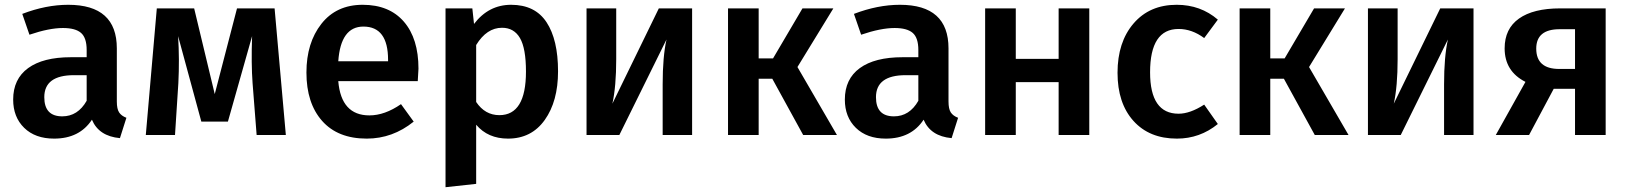

<svg xmlns="http://www.w3.org/2000/svg" viewBox="-20 -564 6802 802"><path d="M468 -140Q468 -109 477.5 -94.5Q487 -80 508 -72L481 13Q393 5 364 -64Q312 15 206 15Q127 15 81 -30Q35 -75 35 -148Q35 -234 97.5 -279.5Q160 -325 276 -325H342V-355Q342 -406 318.5 -426.5Q295 -447 243 -447Q185 -447 103 -419L73 -506Q172 -544 265 -544Q468 -544 468 -362ZM240 -78Q305 -78 342 -143V-250H289Q165 -250 165 -158Q165 -78 240 -78Z M1127 -529 1174 0H1052L1035 -217Q1029 -298 1033 -413L932 -56H821L724 -413Q730 -315 725 -217L711 0H589L635 -529H791L877 -171L970 -529Z M1728 -277Q1728 -267 1725 -225H1393Q1405 -82 1523 -82Q1587 -82 1655 -129L1708 -56Q1620 15 1512 15Q1391 15 1325.5 -59Q1260 -133 1260 -261Q1260 -385 1322.5 -464.5Q1385 -544 1495 -544Q1606 -544 1667 -473.5Q1728 -403 1728 -277ZM1601 -308V-314Q1601 -453 1498 -453Q1403 -453 1393 -308Z M2115 -544Q2215 -544 2263 -471Q2311 -398 2311 -266Q2311 -141 2255.5 -63Q2200 15 2102 15Q2018 15 1969 -43V204L1841 218V-529H1953L1960 -464Q2021 -544 2115 -544ZM2066 -83Q2177 -83 2177 -265Q2177 -362 2152 -405Q2127 -448 2077 -448Q2013 -448 1969 -376V-138Q2006 -83 2066 -83Z M2871 -529V0H2748V-212Q2748 -327 2764 -399L2567 0H2430V-529H2554V-317Q2554 -203 2538 -131L2732 -529Z M3461 -529 3311 -284 3476 0H3335L3206 -235H3149V0H3021V-529H3149V-320H3209L3332 -529Z M3942 -140Q3942 -109 3951.5 -94.5Q3961 -80 3982 -72L3955 13Q3867 5 3838 -64Q3786 15 3680 15Q3601 15 3555 -30Q3509 -75 3509 -148Q3509 -234 3571.5 -279.5Q3634 -325 3750 -325H3816V-355Q3816 -406 3792.5 -426.5Q3769 -447 3717 -447Q3659 -447 3577 -419L3547 -506Q3646 -544 3739 -544Q3942 -544 3942 -362ZM3714 -78Q3779 -78 3816 -143V-250H3763Q3639 -250 3639 -158Q3639 -78 3714 -78Z M4402 0V-221H4223V0H4095V-529H4223V-318H4402V-529H4530V0Z M4895 -544Q4995 -544 5067 -482L5010 -405Q4959 -443 4903 -443Q4784 -443 4784 -262Q4784 -89 4903 -89Q4951 -89 5010 -127L5067 -46Q4992 15 4896 15Q4781 15 4714.5 -59Q4648 -133 4648 -260Q4648 -388 4715 -466Q4782 -544 4895 -544Z M5598 -529 5448 -284 5613 0H5472L5343 -235H5286V0H5158V-529H5286V-320H5346L5469 -529Z M6135 -529V0H6012V-212Q6012 -327 6028 -399L5831 0H5694V-529H5818V-317Q5818 -203 5802 -131L5996 -529Z M6497 -529H6687V0H6559V-193H6470L6367 0H6228L6352 -222Q6265 -266 6265 -362Q6265 -444 6325 -486.5Q6385 -529 6497 -529ZM6493 -276H6559V-442H6495Q6397 -442 6397 -361Q6397 -276 6493 -276Z"/></svg>

Font: FiraGO Medium
Style: Regular
Weight: 500
Designer: bBox Type
Foundry: bBox Type GmbH
Version: Version 1.001;PS 001.001;hotconv 1.0.88;makeotf.lib2.5.64775